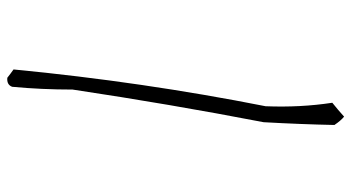

<svg xmlns="http://www.w3.org/2000/svg" viewBox="-244 -632 987 540"><g transform="rotate(-90 250.0 -362.5)"><path d="M275.4 -822.3Q281.2 -837.9 300.8 -835.9Q310.5 -828.1 324.2 -818.4Q289.1 -455.1 220.7 -109.4Q216.8 -11.7 230.5 78.1Q210.9 93.8 191.4 111.3Q179.7 101.6 168 84Q169.9 -9.8 175.8 -115.2Q226.6 -378.9 267.6 -652.3Q267.6 -740.2 275.4 -822.3Z"/></g></svg>

Font: BoLeHuaiShuti
Style: Regular
Weight: 400
Designer: Aston.linsen@gmail.com
Foundry: BoLe
Version: Version 1.00 June 15, 2016, initial release